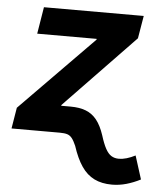

<svg xmlns="http://www.w3.org/2000/svg" viewBox="-53 -582 694 832"><g transform="rotate(5 294.0 -166.0)"><path d="M10.3 0 25.4 -91.3 343.8 -415.5 344.2 -418.9H85.4L104.5 -535.6H538.6L522 -437L216.8 -120.1L196.8 0ZM464.4 204.6Q420.4 204.6 387.9 188.7Q355.5 172.9 332.3 138.9Q309.1 105 291.5 50.8Q282.2 29.3 273.4 18.3Q264.6 7.3 252.7 3.7Q240.7 0 220.2 0H161.6L181.2 -116.7H257.3Q295.9 -116.7 323.7 -106Q351.6 -95.2 371.1 -70.8Q390.6 -46.4 404.3 -4.9Q415.5 31.2 426.8 52Q438 72.8 451.9 81.5Q465.8 90.3 484.9 90.3Q500.5 90.3 518.8 85Q537.1 79.6 556.2 69.8L588.4 171.4Q558.1 187 527.1 195.8Q496.1 204.6 464.4 204.6Z"/></g></svg>

Font: Inter 20pt
Style: Bold Italic
Weight: 700
Italic angle: -9.3988°
Version: Version 4.001;git-66647c0bb